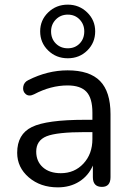

<svg xmlns="http://www.w3.org/2000/svg" viewBox="-20 -798 570 827"><path d="M153 -663Q153 -711 187.5 -744.5Q222 -778 272 -778Q321 -778 355.5 -744.5Q390 -711 390 -663Q390 -614 356 -580.5Q322 -547 272 -547Q222 -547 187.5 -580.5Q153 -614 153 -663ZM343 -663Q343 -693 323 -714Q303 -735 272 -735Q241 -735 220.5 -714Q200 -693 200 -663Q200 -631 220.5 -610.5Q241 -590 272 -590Q303 -590 323 -610.5Q343 -631 343 -663ZM229 9Q154 9 104 -34Q54 -77 54 -140Q54 -220 117.5 -251Q181 -282 346 -282H378V-313Q378 -375 352.5 -402.5Q327 -430 271 -430Q199 -430 127 -392Q105 -381 91 -392.5Q77 -404 80 -424Q83 -444 102 -453Q185 -495 271 -495Q366 -495 411 -449Q456 -403 456 -306V-35Q456 7 419 7Q380 7 380 -35V-85Q361 -41 321.5 -16Q282 9 229 9ZM242 -52Q301 -52 339.5 -93.5Q378 -135 378 -199V-229H347Q225 -229 180.5 -211Q136 -193 136 -145Q136 -103 164.5 -77.5Q193 -52 242 -52Z"/></svg>

Font: Nunito
Style: Regular
Weight: 400
Designer: Vernon Adams
Foundry: Vernon Adams
Version: Version 3.602